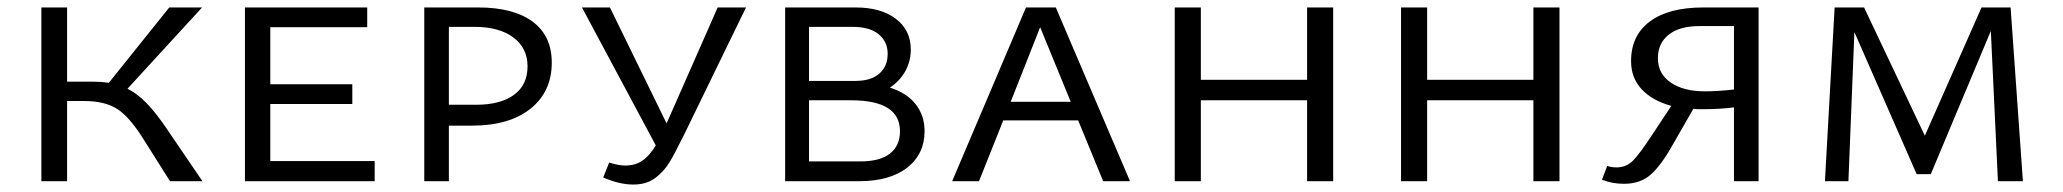

<svg xmlns="http://www.w3.org/2000/svg" viewBox="-20 -486 5533 515"><path d="M523 0H436L364 -114Q327 -173 294 -194Q261 -215 206 -215H160V0H91V-466H160V-267H228Q251 -267 272 -264L434 -466H522L322 -248Q348 -235 373 -209.5Q398 -184 427 -141Z M985 -54V0H637V-466H965V-413H705V-260H925V-207H705V-54Z M1460 -318Q1460 -240 1403 -194.5Q1346 -149 1246 -149H1184V0H1118V-466H1263Q1357 -466 1408.5 -428Q1460 -390 1460 -318ZM1395 -308Q1395 -357 1357 -385.5Q1319 -414 1252 -414H1184V-205H1257Q1322 -205 1358.5 -231.5Q1395 -258 1395 -308Z M1981 -466 1817 -129Q1791 -76 1776 -51Q1761 -26 1737.5 -8.5Q1714 9 1679 9Q1641 9 1598 -10L1614 -50Q1639 -42 1657 -42Q1684 -42 1703 -55Q1722 -68 1739 -96L1541 -466H1616L1768 -155L1905 -466Z M2460 -134Q2460 -73 2413.5 -36.5Q2367 0 2285 0H2086V-466H2275Q2343 -466 2383 -435.5Q2423 -405 2423 -353Q2423 -322 2408.5 -295.5Q2394 -269 2367 -251Q2412 -237 2436 -206.5Q2460 -176 2460 -134ZM2150 -414V-269H2275Q2316 -269 2338.5 -288.5Q2361 -308 2361 -342Q2361 -374 2337 -394Q2313 -414 2266 -414ZM2394 -134Q2394 -217 2263 -217H2150V-53H2287Q2340 -53 2367 -74Q2394 -95 2394 -134Z M2872 -163H2671L2606 0H2534L2732 -466H2812L3011 0H2939ZM2852 -213 2770 -413 2691 -213Z M3556 -466V0H3486V-217H3201V0H3131V-466H3201V-272H3486V-466Z M4163 -466V0H4093V-217H3808V0H3738V-466H3808V-272H4093V-466Z M4697 -466V0H4631V-198Q4593 -193 4543 -193Q4529 -193 4522 -194L4468 -100Q4435 -41 4407 -17Q4379 7 4336 7Q4304 7 4277 -4L4291 -41Q4302 -37 4316 -37Q4342 -37 4360 -55Q4378 -73 4412 -125L4463 -202Q4412 -216 4383.5 -246.5Q4355 -277 4355 -322Q4355 -391 4405.5 -428.5Q4456 -466 4549 -466ZM4631 -246V-416H4538Q4485 -416 4456 -393Q4427 -370 4427 -330Q4427 -288 4461.5 -264.5Q4496 -241 4553 -241Q4588 -241 4631 -246Z M5339 0 5320 -403 5159 -19H5121L4954 -400L4938 0H4875L4901 -466H4980L5143 -122L5295 -466H5373L5406 0Z"/></svg>

Font: Ysabeau SC
Style: Regular
Weight: 400
Designer: Christian Thalmann (Catharsis Fonts)
Version: Version 0.003